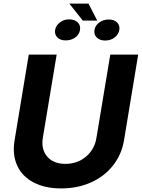

<svg xmlns="http://www.w3.org/2000/svg" viewBox="-20 -1028 781 1058"><path d="M587.7 -727.3H741.5L663.4 -255Q650.2 -176.1 602.6 -115.9Q555 -55.8 481 -22.7Q407 10.3 317.5 10.3Q228 10.3 165 -22.7Q101.9 -55.8 74.6 -115.9Q47.2 -176.1 60.4 -255L138.5 -727.3H292.3L215.9 -268.1Q206 -205.3 240.1 -165.1Q274.1 -125 340.2 -125Q406.6 -125 454 -165.1Q501.4 -205.3 511.4 -268.1ZM283.7 -862.9Q288 -887.4 309.7 -904.3Q331.3 -921.2 360.4 -921.2Q391.7 -921.2 408.4 -904.5Q425.1 -887.8 420.8 -862.9Q416.9 -838.1 394.9 -821.7Q372.9 -805.4 341.6 -805.4Q312.1 -805.4 296 -821.7Q279.8 -838.1 283.7 -862.9ZM500.7 -862.9Q504.6 -887.4 526.8 -903.9Q549 -920.5 578.8 -920.5Q609.4 -920.5 625.5 -903.9Q641.7 -887.4 637.4 -862.9Q633.2 -838.4 611.7 -821.6Q590.2 -804.7 559.3 -804.7Q529.5 -804.7 513 -821.4Q496.4 -838.1 500.7 -862.9ZM467.7 -1008.2 516 -914.4H436.4L361.9 -1008.2Z"/></svg>

Font: Karasuma Gothic
Style: Bold Italic
Weight: 700
Italic angle: 9.39998°
Designer: Rasmus Andersson / Ryoko Nishizuka
Foundry: Genbu
Version: Version 1.00